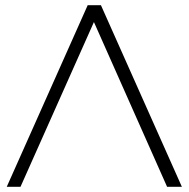

<svg xmlns="http://www.w3.org/2000/svg" viewBox="-20 -720 727 740"><path d="M369 -700 681 0H624L342 -635L59 0H6L318 -700Z"/></svg>

Font: Montserrat Light
Style: Regular
Weight: 300
Designer: Julieta Ulanovsky
Foundry: Julieta Ulanovsky
Version: Version 9.000; ttfautohint (v1.8.4.7-5d5b)